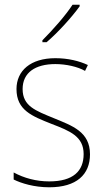

<svg xmlns="http://www.w3.org/2000/svg" viewBox="-20 -785 444 815"><path d="M318 -758V-765H288C258 -719 205 -659 160 -614V-606H178C226 -647 284 -711 318 -758ZM362 -130C362 -226 287 -251 207 -284C132 -315 76 -334 76 -407C76 -477 130 -513 215 -513C260 -513 310 -502 341 -484L353 -509C317 -526 269 -538 215 -538C110 -538 50 -485 50 -407C50 -317 116 -292 199 -259C277 -229 335 -206 335 -131C335 -59 291 -15 189 -15C134 -15 82 -29 38 -53V-23C70 -7 125 10 189 10C305 10 362 -44 362 -130Z"/></svg>

Font: Noto Sans Malayalam SemiCondensed Thin
Style: Regular
Weight: 100
Width: 4
Designer: Jelle Bosma - Monotype Design Team
Foundry: Monotype Imaging Inc.
Version: Version 2.104